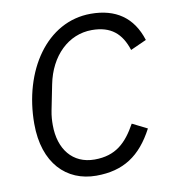

<svg xmlns="http://www.w3.org/2000/svg" viewBox="-81 -781 777 864"><g transform="rotate(-10 307.5 -349.0)"><path d="M290 12C414 12 494 -41 555 -157L487 -191C442 -110 392 -61 295 -61C195 -61 136 -136 136 -246C136 -266 137 -287 142 -312L165 -427C190 -554 276 -637 383 -637C470 -637 517 -596 542 -518L615 -551C581 -659 504 -710 391 -710C189 -710 55 -508 55 -266C55 -86 154 12 290 12Z"/></g></svg>

Font: Braiins Sans
Style: Italic
Weight: 400
Italic angle: -11.31°
Designer: Mike Abbink, Paul van der Laan, Pieter van Rosmalen, Jiri Chlebus, Lubos Buracinsky
Foundry: Bold Monday, Sudetype
Version: Version 1.000;hotconv 1.0.109;makeotfexe 2.5.65596